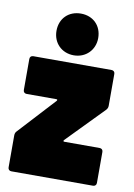

<svg xmlns="http://www.w3.org/2000/svg" viewBox="-84 -798 595 852"><g transform="rotate(10 213.0 -371.5)"><path d="M211 -555C265 -555 305 -595 305 -649C305 -705 266 -743 211 -743C156 -743 117 -705 117 -649C117 -595 156 -555 211 -555ZM28 0H396C405 0 411 -6 411 -15V-155C411 -164 405 -170 396 -170H237C232 -170 231 -173 234 -177L395 -342C400 -347 403 -354 403 -361V-505C403 -514 397 -520 388 -520H35C26 -520 20 -514 20 -505V-365C20 -356 26 -350 35 -350H169C174 -350 175 -347 172 -343L20 -178C15 -173 13 -166 13 -159V-15C13 -6 19 0 28 0Z"/></g></svg>

Font: Barlow Semi Condensed Black
Style: Regular
Weight: 900
Width: 4
Designer: Jeremy Tribby
Foundry: Tribby Type
Version: Version 1.408;PS 001.408;hotconv 1.0.88;makeotf.lib2.5.64775